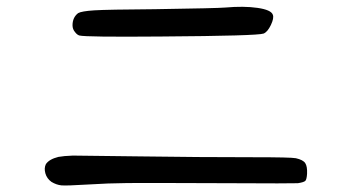

<svg xmlns="http://www.w3.org/2000/svg" viewBox="-20 -582 1040 570"><path d="M648.4 -559.6Q704.1 -564.5 744.6 -558.6Q785.2 -552.7 790 -538.1Q793.9 -528.3 784.2 -507.8Q774.4 -487.3 762.7 -482.4Q745.1 -475.6 458 -473.6Q234.4 -471.7 215.8 -476.6Q209 -478.5 203.1 -486.3Q195.3 -495.1 195.3 -506.8Q195.3 -530.3 211.9 -543Q221.7 -548.8 259.8 -551.3Q297.9 -553.7 440.4 -554.7Q627 -557.6 648.4 -559.6ZM196.3 -120.1Q220.7 -120.1 395.5 -117.7Q570.3 -115.2 734.4 -115.2Q843.8 -115.2 858.4 -112.3Q879.9 -107.4 886.2 -97.7Q892.6 -87.9 891.6 -66.4Q890.6 -49.8 886.7 -45.4Q882.8 -41 864.3 -38.1Q845.7 -37.1 660.2 -38.1Q418.9 -39.1 359.9 -38.6Q300.8 -38.1 240.2 -34.2Q176.8 -30.3 162.1 -31.7Q147.5 -33.2 132.8 -42Q119.1 -51.8 114.7 -67.4Q110.4 -83 116.2 -94.7Q126 -109.4 153.3 -116.2Q168.9 -119.1 196.3 -120.1Z"/></svg>

Font: JasonHandwriting4
Style: Regular
Weight: 400
Version: Version 1.01.21